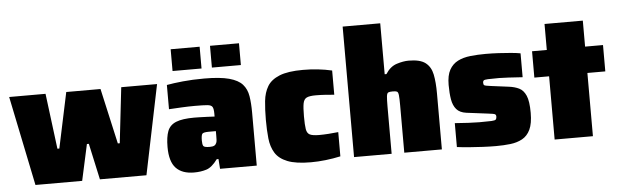

<svg xmlns="http://www.w3.org/2000/svg" viewBox="-48 -912 3504 1089"><g transform="rotate(-5 1704.0 -367.5)"><path d="M115 0 10 -510H217L257 -194H268L335 -510H530L601 -194H612L648 -510H852L747 0H482L437 -206H426L381 0Z M1018 8Q950 8 915 -29Q880 -66 880 -149Q880 -206 893 -239.5Q906 -273 942 -287.5Q978 -302 1045 -302Q1056 -302 1076 -301.5Q1096 -301 1119.5 -300Q1143 -299 1161 -298V-315Q1161 -342 1154.5 -353Q1148 -364 1125.5 -366Q1103 -368 1055 -368Q1019 -368 980 -366Q941 -364 907 -362V-500Q945 -507 999.5 -512.5Q1054 -518 1121 -518Q1211 -518 1262.5 -504Q1314 -490 1338 -463Q1362 -436 1368.5 -395.5Q1375 -355 1375 -302V0H1166L1162 -56H1152Q1120 -12 1088 -2Q1056 8 1018 8ZM1119 -129Q1136 -129 1144.5 -133.5Q1153 -138 1157 -148Q1160 -155 1160.5 -165Q1161 -175 1161 -188V-215H1121Q1091 -215 1084 -207.5Q1077 -200 1077 -168Q1077 -146 1082.5 -137.5Q1088 -129 1119 -129ZM946 -576V-700H1111V-576ZM1170 -576V-700H1335V-576Z M1683 8Q1598 8 1550 -11Q1502 -30 1480.5 -65Q1459 -100 1454 -148Q1449 -196 1449 -254Q1449 -312 1454 -360.5Q1459 -409 1480 -444Q1501 -479 1549 -498.5Q1597 -518 1683 -518Q1770 -518 1848 -500V-362Q1830 -364 1800 -366Q1770 -368 1743 -368Q1707 -368 1691 -360Q1675 -352 1670.5 -328Q1666 -304 1666 -255Q1666 -206 1670 -182Q1674 -158 1690 -150Q1706 -142 1743 -142Q1766 -142 1796.5 -144Q1827 -146 1852 -149V-11Q1811 -2 1767.5 3Q1724 8 1683 8Z M1929 0V-743H2143V-453H2153Q2179 -494 2216.5 -506Q2254 -518 2285 -518Q2350 -518 2380.5 -494.5Q2411 -471 2420 -427Q2429 -383 2429 -319V0H2215V-269Q2215 -310 2213 -327.5Q2211 -345 2204 -348.5Q2197 -352 2180 -352Q2162 -352 2154.5 -348.5Q2147 -345 2145 -327.5Q2143 -310 2143 -269V0Z M2737 8Q2702 8 2661.5 6Q2621 4 2583 1Q2545 -2 2515 -6V-142Q2553 -139 2592 -137Q2631 -135 2654 -135Q2703 -135 2723.5 -136Q2744 -137 2748.5 -142.5Q2753 -148 2753 -159Q2753 -168 2747 -172Q2741 -176 2704 -180L2585 -195Q2548 -200 2529.5 -221.5Q2511 -243 2505 -278.5Q2499 -314 2499 -361Q2499 -415 2516.5 -446.5Q2534 -478 2564.5 -493.5Q2595 -509 2636 -513.5Q2677 -518 2723 -518Q2759 -518 2796.5 -516Q2834 -514 2867 -511Q2900 -508 2921 -504V-368Q2879 -371 2841 -373Q2803 -375 2787 -375Q2743 -375 2723.5 -374Q2704 -373 2699.5 -369Q2695 -365 2695 -356Q2695 -345 2700.5 -341.5Q2706 -338 2738 -334L2839 -321Q2871 -317 2896 -305Q2921 -293 2935 -261Q2949 -229 2949 -163Q2949 -102 2932.5 -67.5Q2916 -33 2886.5 -17Q2857 -1 2819 3.5Q2781 8 2737 8Z M3071 0V-360H2987V-510H3071V-658H3289V-510H3391V-360H3289V0Z"/></g></svg>

Font: Saira Black
Style: Regular
Weight: 900
Designer: Hector Gatti with collaboration of the Omnibus-Type team
Foundry: Omnibus-Type
Version: Version 1.100; ttfautohint (v1.8.3)